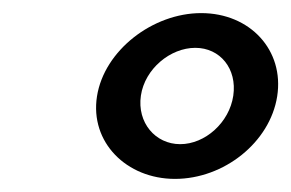

<svg xmlns="http://www.w3.org/2000/svg" viewBox="-20 -769 444 293"><path d="M128 -622C117 -552 173 -496 247 -496C322 -496 392 -552 403 -622C414 -692 362 -749 287 -749C213 -749 139 -692 128 -622ZM195 -623C201 -664 240 -696 278 -696C316 -696 342 -664 336 -623C330 -582 293 -549 255 -549C217 -549 189 -582 195 -623Z"/></svg>

Font: Charger Sport
Style: DfBdObl
Weight: 400
Designer: Jasper
Foundry: Cannot Into Space Fonts
Version: Version 1.1